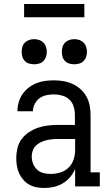

<svg xmlns="http://www.w3.org/2000/svg" viewBox="-20 -928 540 956"><path d="M201 8Q182 8 162.5 4.5Q143 1 126 -8.5Q109 -18 96 -33Q83 -48 75 -65.5Q67 -83 64 -102.5Q61 -122 61 -141Q61 -166 67 -191Q73 -216 88 -236Q103 -256 124.5 -270Q146 -284 169.5 -292Q193 -300 218 -303Q243 -306 268 -306H353V-355Q353 -376 347 -396.5Q341 -417 326 -431.5Q311 -446 290 -452Q269 -458 249 -458Q230 -458 211 -454Q192 -450 177 -439Q162 -428 153 -410.5Q144 -393 144 -374H67Q67 -397 73 -418.5Q79 -440 91.5 -458.5Q104 -477 122 -491Q140 -505 161 -513.5Q182 -522 204 -525Q226 -528 249 -528Q272 -528 296 -524Q320 -520 341.5 -510Q363 -500 381 -484Q399 -468 410.5 -447Q422 -426 426.5 -402.5Q431 -379 431 -355V-70H477V0H354V-86Q344 -64 328.5 -45.5Q313 -27 292.5 -15Q272 -3 248.5 2.5Q225 8 201 8ZM232 -62Q256 -62 279.5 -69Q303 -76 320.5 -92.5Q338 -109 346 -132.5Q354 -156 354 -180V-236H268Q253 -236 238.5 -234.5Q224 -233 210 -229.5Q196 -226 182.5 -219.5Q169 -213 158.5 -202.5Q148 -192 143 -178Q138 -164 138 -149Q138 -131 144.5 -113.5Q151 -96 164.5 -83.5Q178 -71 195.5 -66.5Q213 -62 232 -62ZM350 -608Q337 -608 325 -611.5Q313 -615 304 -624Q295 -633 291.5 -645Q288 -657 288 -670Q288 -683 291.5 -695Q295 -707 304 -716Q313 -725 325 -729Q337 -733 350 -733Q363 -733 375 -729Q387 -725 396 -716Q405 -707 409 -695Q413 -683 413 -670Q413 -657 409 -645Q405 -633 396 -624Q387 -615 375 -611.5Q363 -608 350 -608ZM150 -608Q137 -608 125 -611.5Q113 -615 104 -624Q95 -633 91.5 -645Q88 -657 88 -670Q88 -683 91.5 -695Q95 -707 104 -716Q113 -725 125 -729Q137 -733 150 -733Q163 -733 175 -729Q187 -725 196 -716Q205 -707 209 -695Q213 -683 213 -670Q213 -657 209 -645Q205 -633 196 -624Q187 -615 175 -611.5Q163 -608 150 -608ZM400 -842H100V-908H400Z"/></svg>

Font: Iosevka Curly Slab
Style: Regular
Weight: 400
Monospace: yes
Designer: Belleve Invis
Foundry: Belleve Invis
Version: Version 22.1.2; ttfautohint (v1.8.4)